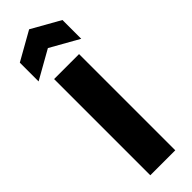

<svg xmlns="http://www.w3.org/2000/svg" viewBox="-252 -739 745 745"><g transform="rotate(-45 120.5 -366.5)"><path d="M52 0V-528H189V0ZM3 -564V-667L120 -733L237 -667V-564L120 -630Z"/></g></svg>

Font: Bricolage Grotesque 10pt Condensed Bricolage Grotesque 10pt Condensed Regular
Style: Bold
Weight: 700
Width: 3
Designer: Mathieu Triay
Foundry: Atelier Triay
Version: Version 1.000; ttfautohint (v1.8.4.7-5d5b);gftools[0.9.32]